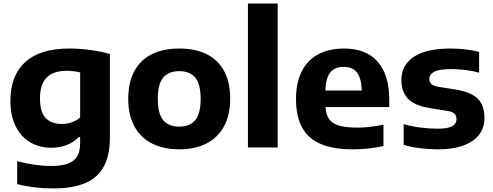

<svg xmlns="http://www.w3.org/2000/svg" viewBox="-20 -828 2770 1078"><path d="M76.5 205.5V77Q127 90.5 176 97.2Q225 104 266 104Q325 104 361 90.8Q397 77.5 413.5 49.5Q430 21.5 430 -24V-58.5H422Q394 -29.5 354.8 -14Q315.5 1.5 267 1.5Q203.5 1.5 151.8 -27.8Q100 -57 69.2 -116.5Q38.5 -176 38.5 -262Q38.5 -404 122 -479.8Q205.5 -555.5 368 -555.5Q426.5 -555.5 488 -547.2Q549.5 -539 597 -524.5V-55Q597 44.5 562.5 107.5Q528 170.5 458 200.2Q388 230 278.5 230Q170.5 230 76.5 205.5ZM430 -168.5V-421.5Q393 -430.5 353.5 -430.5Q279.5 -430.5 242 -392.5Q204.5 -354.5 204.5 -275.5Q204.5 -198 236.5 -165Q268.5 -132 327 -132Q355.5 -132 382.5 -141.2Q409.5 -150.5 430 -168.5Z M700 -273Q700 -365 734 -428.2Q768 -491.5 832 -523.5Q896 -555.5 986.5 -555.5Q1077 -555.5 1141 -523.5Q1205 -491.5 1238.8 -428.2Q1272.5 -365 1272.5 -273Q1272.5 -182 1237.5 -118.2Q1202.5 -54.5 1138.2 -22Q1074 10.5 986.5 10.5Q899 10.5 834.5 -21.8Q770 -54 735 -117.8Q700 -181.5 700 -273ZM1106.5 -272.5Q1106.5 -356 1076.2 -392.2Q1046 -428.5 986.5 -428.5Q927 -428.5 896.5 -392.5Q866 -356.5 866 -273.5Q866 -190 896.2 -153.5Q926.5 -117 986.5 -117Q1046 -117 1076.2 -153.5Q1106.5 -190 1106.5 -272.5Z M1372 0V-808H1539V0Z M2165.5 -227H1807.5Q1810.5 -183.5 1828 -158.8Q1845.5 -134 1883.2 -122.8Q1921 -111.5 1987 -111.5Q2054.5 -111.5 2133 -128V-8Q2047.5 10.5 1962 10.5Q1852 10.5 1781.2 -19.5Q1710.5 -49.5 1676.2 -111.8Q1642 -174 1642 -272.5Q1642 -362.5 1673.5 -426Q1705 -489.5 1765.5 -522.5Q1826 -555.5 1912 -555.5Q2036 -555.5 2100.8 -481.2Q2165.5 -407 2165.5 -267.5ZM1807 -319.5H2011Q2009 -390 1984.2 -421.2Q1959.5 -452.5 1910 -452.5Q1859.5 -452.5 1834.2 -421.2Q1809 -390 1807 -319.5Z M2246.5 -14.5V-131Q2290 -118.5 2339 -112Q2388 -105.5 2437 -105.5Q2494 -105.5 2518.5 -119Q2543 -132.5 2543 -159Q2543 -179 2531.5 -189.8Q2520 -200.5 2491 -205.5L2393 -221Q2308.5 -234.5 2271 -273.5Q2233.5 -312.5 2233.5 -379Q2233.5 -461.5 2302.8 -508.5Q2372 -555.5 2510 -555.5Q2552.5 -555.5 2594.8 -550.5Q2637 -545.5 2670 -536.5V-420Q2636 -429.5 2594.8 -434.8Q2553.5 -440 2512.5 -440Q2444.5 -440 2417.5 -425Q2390.5 -410 2390.5 -385Q2390.5 -367 2402 -356.2Q2413.5 -345.5 2442 -340.5L2540 -325Q2621.5 -312 2660.8 -275.2Q2700 -238.5 2700 -166Q2700 -111 2669.8 -71.5Q2639.5 -32 2581 -10.8Q2522.5 10.5 2439.5 10.5Q2387 10.5 2337.5 4.2Q2288 -2 2246.5 -14.5Z"/></svg>

Font: Encode Sans Semi Expanded
Style: Bold
Weight: 700
Width: 6
Designer: Multiple Designers
Foundry: Impallari Type
Version: Version 2.000